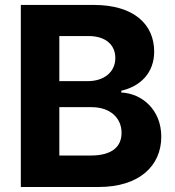

<svg xmlns="http://www.w3.org/2000/svg" viewBox="-20 -747 701 767"><path d="M63.2 0H373.9C537.3 0 624.3 -85.2 624.3 -201C624.3 -308.6 547.2 -373.6 464.5 -377.5V-384.6C540.1 -401.6 595.9 -455.3 595.9 -540.8C595.9 -649.9 514.9 -727.3 354.4 -727.3H63.2ZM217 -125.7V-318.9H345.9C419.7 -318.9 465.6 -276.3 465.6 -216.3C465.6 -161.6 428.3 -125.7 342.3 -125.7ZM217 -422.9V-603H333.8C402 -603 440.7 -567.8 440.7 -515.3C440.7 -457.7 393.8 -422.9 331 -422.9Z"/></svg>

Font: Margiela Sans
Style: Bold
Weight: 700
Designer: Stefan Endress, Andreas Faust
Version: Version 1.100;FEAKit 1.0